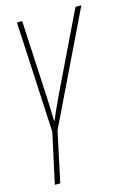

<svg xmlns="http://www.w3.org/2000/svg" viewBox="-118 -585 597 884"><g transform="rotate(-15 181.0 -143.5)"><path d="M30 240H56L107 1L362 -527H334L154 -154C136 -116 120 -81 105 -45H103C102 -86 101 -118 99 -157L80 -527H55L82 1Z"/></g></svg>

Font: Noto Sans Condensed Thin
Style: Italic
Weight: 100
Width: 3
Italic angle: -12°
Designer: Monotype Design Team
Foundry: Monotype Imaging Inc.
Version: Version 2.013